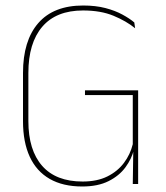

<svg xmlns="http://www.w3.org/2000/svg" viewBox="-20 -668 602 697"><path d="M278.5 9Q208.5 9 160.5 -18.5Q112.5 -46 88 -99Q63.5 -152 63.5 -228V-403Q63.5 -520.5 119 -584.2Q174.5 -648 282 -648Q327 -648 362.5 -638.8Q398 -629.5 424.2 -615.2Q450.5 -601 467.5 -586.5L470.5 -565.5Q438.5 -591.5 392 -610.8Q345.5 -630 281.5 -630Q184 -630 133.5 -571Q83 -512 83 -403V-228.5Q83 -123 133 -66Q183 -9 280 -9Q332.5 -9 369.8 -27.5Q407 -46 430 -76.8Q453 -107.5 462 -144.5V-333L470 -323H288.5V-340H481.5V-123.5L466 -124.5Q458 -91.5 435.5 -60.8Q413 -30 374.2 -10.5Q335.5 9 278.5 9ZM464 -132.5H481.5V0H462Z"/></svg>

Font: Anek Bangla Thin
Style: Regular
Weight: 250
Designer: Sulekha Rajkumar (Bangla), Yesha Goshar (Latin)
Foundry: Ek Type
Version: Version 1.003